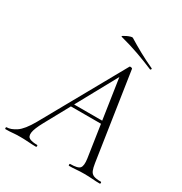

<svg xmlns="http://www.w3.org/2000/svg" viewBox="-218 -917 998 1051"><g transform="rotate(30 280.5 -391.5)"><path d="M-34 0Q-38 0 -38 -6Q-38 -12 -34 -12Q-8 -12 24.5 -33.5Q57 -55 94 -120L382 -635Q384 -639 391.5 -637.5Q399 -636 400 -633L483 -84Q487 -57 493.5 -41Q500 -25 515 -18.5Q530 -12 561 -12Q565 -12 565 -6Q565 0 561 0Q538 0 514 -2Q490 -4 462 -4Q434 -4 412.5 -2Q391 0 367 0Q364 0 364 -6Q364 -12 367 -12Q416 -12 428 -27Q440 -42 434 -84L361 -570L378 -587L129 -133Q100 -80 97 -54Q94 -28 111 -20Q128 -12 158 -12Q162 -12 162 -6Q162 0 157 0Q138 0 111 -2Q84 -4 58 -4Q29 -4 10.5 -2Q-8 0 -34 0ZM199 -287 214 -305H428L430 -287ZM487 -679Q435 -701 382 -720Q329 -739 264 -756Q259 -758 265.5 -762.5Q272 -767 283.5 -772.5Q295 -778 305.5 -781Q316 -784 319 -782Q358 -758 399.5 -735Q441 -712 491 -689Q495 -688 493 -683Q491 -678 487 -679Z"/></g></svg>

Font: Cormorant Garamond Light Light
Style: Italic
Weight: 300
Italic angle: -10°
Version: Version 4.001